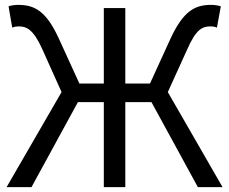

<svg xmlns="http://www.w3.org/2000/svg" viewBox="-20 -766 938 786"><path d="M7 0H109L299 -348H405V0H493V-348H600L790 0H891L667 -389L747 -565C783 -647 809 -658 842 -658C849 -658 860 -657 868 -653L884 -740C873 -744 858 -746 844 -746C778 -746 731 -721 679 -610L594 -424H493V-733H405V-424H305L220 -610C169 -721 121 -746 55 -746C40 -746 26 -744 15 -740L30 -653C39 -657 50 -658 56 -658C88 -658 116 -647 153 -565L232 -389Z"/></svg>

Font: GenYoGothic2 TW R
Style: Regular
Weight: 400
Version: Version 2.100;PS 2.1;hotconv 16.6.51;makeotf.lib2.5.65220 DE